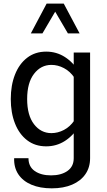

<svg xmlns="http://www.w3.org/2000/svg" viewBox="-20 -798 588 1053"><path d="M416.5 -615 329.6 -778.3H235.8L149.2 -615H212.9L282.7 -733.9L352.3 -615ZM263.7 234.9Q328.4 234.9 375.6 214.6Q422.9 194.3 448.5 157.1Q474.1 119.9 474.1 69.6V-510H384.3V69.6Q384.3 115.5 349.9 139.6Q315.4 163.8 260 163.8Q204.8 163.8 170.5 139.9Q136.2 116 136.2 69.6H57.6Q55.9 121.1 80.8 158.2Q105.7 195.3 152.7 215.1Q199.7 234.9 263.7 234.9ZM39.1 -254.9Q39.1 -179.2 62.3 -120.6Q85.4 -62 129 -28.7Q172.6 4.6 233.4 4.6Q289.8 4.6 336.1 -25Q382.3 -54.7 416.3 -109.6L387.9 -137.7Q364.3 -103 330.7 -85.4Q297.1 -67.9 262 -67.9Q204.1 -67.9 166.5 -116.8Q128.9 -165.8 128.9 -254.9Q128.9 -343.8 166.5 -392.9Q204.1 -442.1 262 -442.1Q297.1 -442.1 330.7 -424.4Q364.3 -406.7 387.9 -372.1L416.3 -400.4Q382.3 -455.6 336.1 -485.2Q289.8 -514.9 233.4 -514.9Q172.6 -514.9 129 -481.3Q85.4 -447.8 62.3 -389.2Q39.1 -330.6 39.1 -254.9Z"/></svg>

Font: Estedad-FD-VF Thin
Style: Regular
Weight: 100
Designer: Amin Abedi
Version: Version 5.0